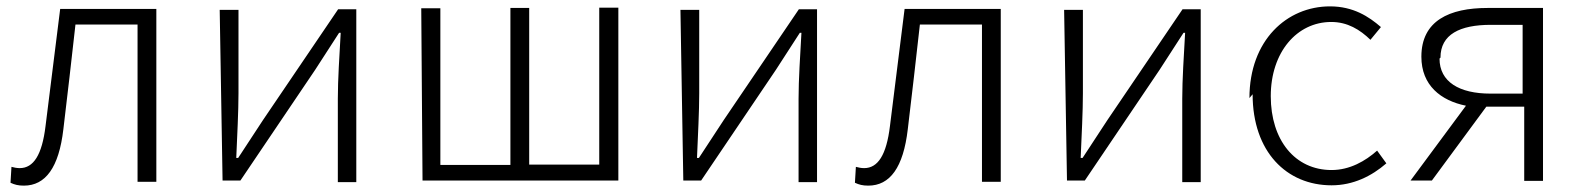

<svg xmlns="http://www.w3.org/2000/svg" viewBox="-20 -557 4970 603"><path d="M13 17C26 23 37 26 55 26C123 26 165 -31 179 -151C192 -261 205 -370 217 -480H412V14H471V-529H169C154 -406 138 -284 123 -161C112 -70 85 -29 42 -29C32 -29 24 -31 16 -33Z M679 10H735L970 -338C991 -370 1024 -421 1045 -454H1050C1046 -381 1041 -308 1041 -247V15H1099V-528H1042L806 -180C784 -146 750 -95 728 -61H722C725 -133 729 -206 729 -264V-526H670Z M1307 10H1922V-533H1862V-40H1642V-532H1583V-39H1363V-531H1303Z M2126 10H2182L2417 -338C2438 -370 2471 -421 2492 -454H2497C2493 -381 2488 -308 2488 -247V15H2546V-528H2489L2253 -180C2231 -146 2197 -95 2175 -61H2169C2172 -133 2176 -206 2176 -264V-526H2117Z M2665 17C2678 23 2689 26 2707 26C2775 26 2817 -31 2831 -151C2844 -261 2857 -370 2869 -480H3064V14H3123V-529H2821C2806 -406 2790 -284 2775 -161C2764 -70 2737 -29 2694 -29C2684 -29 2676 -31 2668 -33Z M3331 10H3387L3622 -338C3643 -370 3676 -421 3697 -454H3702C3698 -381 3693 -308 3693 -247V15H3751V-528H3694L3458 -180C3436 -146 3402 -95 3380 -61H3374C3377 -133 3381 -206 3381 -264V-526H3322Z M3914 -261C3914 -80 4021 25 4162 25C4230 25 4288 -4 4334 -44L4305 -84C4268 -51 4219 -23 4162 -23C4047 -23 3971 -117 3971 -255C3971 -393 4053 -488 4161 -488C4212 -488 4251 -464 4284 -432L4317 -472C4279 -505 4230 -537 4157 -537C4022 -537 3904 -431 3904 -249Z M4410 10H4477L4648 -222H4767V11H4826V-532H4652C4532 -532 4444 -492 4444 -379C4444 -289 4505 -241 4584 -225ZM4504 -376C4504 -449 4565 -479 4662 -479H4762V-263H4661C4563 -263 4501 -300 4501 -373Z"/></svg>

Font: GenEiGothic-pro-Light
Style: Regular
Weight: 300
Designer: Ryoko NISHIZUKA (kana & ideographs); Paul D. Hunt (Latin, Greek & Cyrillic); Wenlong ZHANG (bopomofo); Sandoll Communica
Foundry: Adobe Systems Incorporated; o_tamon
Version: Version 1.000.140830